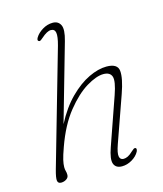

<svg xmlns="http://www.w3.org/2000/svg" viewBox="-109 -799 756 888"><g transform="rotate(-15 269.0 -355.0)"><path d="M448 -40.5Q437 -20 413.5 -6.2Q390 7.5 365.5 7.5Q336 7.5 327.2 -15.2Q318.5 -38 337.5 -91.5L417 -319Q439 -382 431 -404.5Q423 -427 391.5 -427Q358 -427 309.5 -397.8Q261 -368.5 211.8 -307.2Q162.5 -246 128 -149Q114.5 -111.5 110 -91.8Q105.5 -72 105.5 -58Q105.5 -46.5 108 -38.8Q110.5 -31 110.5 -20Q110.5 -7.5 99.2 0Q88 7.5 74 7.5Q59 7.5 56.8 -6Q54.5 -19.5 65.5 -58.5L223 -608.5Q234.5 -650 231.2 -668.2Q228 -686.5 209.5 -686.5Q191.5 -686.5 164 -662Q158 -656.5 152.8 -653Q147.5 -649.5 143 -652Q134.5 -655.5 142.5 -669.5Q154 -688.5 177.5 -702.8Q201 -717 226.5 -717Q253 -717 263.8 -695Q274.5 -673 259.5 -620.5L154 -251Q191 -322 236.8 -367.5Q282.5 -413 328.8 -435Q375 -457 414 -457Q467.5 -457 471 -421.2Q474.5 -385.5 450 -316L372.5 -96.5Q358.5 -57 361.8 -40.5Q365 -24 381.5 -24Q391 -24 402 -29.2Q413 -34.5 427 -48Q433.5 -54 438 -57Q442.5 -60 447.5 -58Q451 -56 450.8 -51Q450.5 -46 448 -40.5Z"/></g></svg>

Font: Fraunces 9pt Soft Thin
Style: Italic
Weight: 100
Italic angle: -16°
Version: Version 1.000;[b76b70a41]